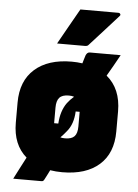

<svg xmlns="http://www.w3.org/2000/svg" viewBox="-60 -886 721 1005"><g transform="rotate(5 300.0 -383.5)"><path d="M321 -840H522Q528 -840 531 -834.5Q534 -829 529 -824Q491 -781 457.5 -744.5Q424 -708 380 -659Q375 -652 361 -652H215Q241 -699 267.5 -745.5Q294 -792 321 -840ZM300 -564Q329 -564 356 -560Q359 -571 362.5 -582Q366 -593 369 -603Q376 -620 390 -620H552Q536 -591 520 -562.5Q504 -534 488 -507Q564 -444 564 -326V-220Q564 -106 494.5 -44.5Q425 17 300 17Q267 17 237 12Q230 27 223 40Q216 53 211 63Q207 70 204 71.5Q201 73 195 73H48Q59 51 77 16.5Q95 -18 108 -43Q36 -105 36 -220V-326Q36 -440 106 -502Q176 -564 300 -564ZM300 -386Q266 -386 251 -369.5Q236 -353 236 -317V-235H258Q262 -302 293 -345Q308 -365 328 -382Q316 -386 300 -386ZM307 -200Q292 -181 275 -164Q285 -161 300 -161Q334 -161 349 -177Q364 -193 364 -229V-306H343Q340 -239 307 -200Z"/></g></svg>

Font: Recursive Sn Lnr St Blk
Style: Regular
Weight: 900
Version: Version 1.079;hotconv 1.0.112;makeotfexe 2.5.65598; ttfautoh